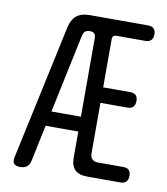

<svg xmlns="http://www.w3.org/2000/svg" viewBox="-83 -800 766 879"><g transform="rotate(10 300.0 -360.0)"><path d="M304 -75V-196H152L117 -29Q113 -9 101.5 0.5Q90 10 69.5 10Q49 10 41 0.5Q33 -9 37 -29L172 -657Q180 -694 202 -712Q224 -730 262 -730H534Q552 -730 561 -721Q570 -712 570 -694.5Q570 -677 561 -667.5Q552 -658 535 -658H399Q390 -658 385.5 -653.5Q381 -649 381 -639V-415H507Q524 -415 533 -406.5Q542 -398 542 -380Q542 -362 533 -352.5Q524 -343 507 -343H381V-109Q381 -91 390 -81.5Q399 -72 418 -72H535Q552 -72 561 -63.5Q570 -55 570 -37Q570 -19 561 -9.5Q552 0 534 0H379Q341 0 322.5 -18.5Q304 -37 304 -75ZM304 -265V-630Q304 -644 297.5 -651Q291 -658 277 -658Q263 -658 255 -651.5Q247 -645 244 -631L167 -265Z"/></g></svg>

Font: Maple Mono Light
Style: Regular
Weight: 300
Monospace: yes
Designer: subframe7536
Version: Version 7.000